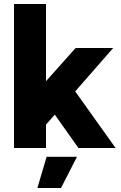

<svg xmlns="http://www.w3.org/2000/svg" viewBox="-20 -740 606 960"><path d="M50 -720H210V-334L358 -500H546L356 -283L558 0H372L254 -167L210 -117V0H50ZM213 44H365L285 200H167Z"/></svg>

Font: Oak Sans ExtraBold
Style: Regular
Weight: 800
Designer: Erik Kennedy, Walven
Foundry: Erik Kennedy, Walven
Version: Version 1.000